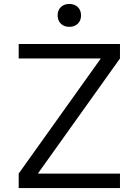

<svg xmlns="http://www.w3.org/2000/svg" viewBox="-20 -953 703 973"><path d="M74.7 0V-73.4L489.6 -654.9V-656.6H74.7V-730H588V-656.6L173.1 -75.1V-73.4H588V0ZM331.3 -817Q304.6 -817 288.3 -833Q272 -849 272 -875Q272 -901 288.3 -917Q304.6 -933 331.3 -933Q358 -933 374.3 -917Q390.7 -901 390.7 -875Q390.7 -849 374.3 -833Q358 -817 331.3 -817Z"/></svg>

Font: M PLUS 2 Thin
Style: Regular
Weight: 100
Designer: Coji Morishita
Foundry: UNDERFOREST DESIGN
Version: Version 1.001